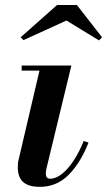

<svg xmlns="http://www.w3.org/2000/svg" viewBox="-20 -714 416 744"><path d="M134.5 10Q91 10 70 -8.5Q49 -27 49 -66Q49 -72 49.5 -79.8Q50 -87.5 51.5 -92.5L133 -440.5H64V-460H256.5L159.5 -59Q158.5 -54.5 158 -49.5Q157.5 -44.5 157.5 -40.5Q157.5 -32.5 161.5 -27Q165.5 -21.5 174.5 -21.5Q197.5 -21.5 221.2 -41Q245 -60.5 266.5 -93.5Q288 -126.5 304 -167.5L323 -161.5Q292.5 -83.5 246.2 -36.8Q200 10 134.5 10ZM71 -558.5 60 -569.5 201 -694.5H278L375.5 -569.5L363.5 -557.5L237.5 -634.5Z"/></svg>

Font: Bodoni Moda 11pt SemiBold
Style: Italic
Weight: 600
Italic angle: -13°
Designer: Owen Earl
Foundry: indestructible type
Version: Version 2.004